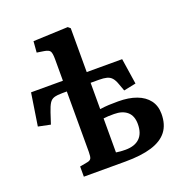

<svg xmlns="http://www.w3.org/2000/svg" viewBox="-136 -888 963 1008"><g transform="rotate(-20 345.5 -383.5)"><path d="M162 0V-57L205 -65Q221 -68 226 -77.5Q231 -87 231 -113V-451H206Q177 -451 160.5 -446Q144 -441 134 -425.5Q124 -410 113 -377L93 -316L25 -330L53 -511H231V-631Q231 -665 224 -676Q217 -687 191 -691L152 -697L157 -759L351 -767L364 -756V-511H562L584 -367L516 -353L501 -394Q493 -417 482 -429.5Q471 -442 454 -446.5Q437 -451 410 -451H364V-304Q391 -308 414 -309Q437 -310 466 -310Q525 -310 568 -294Q611 -278 634.5 -247Q658 -216 658 -171Q658 -111 629 -73.5Q600 -36 541.5 -18Q483 0 394 0ZM416 -58Q468 -58 495.5 -84.5Q523 -111 523 -163Q523 -209 496.5 -232Q470 -255 423 -255Q403 -255 390.5 -254.5Q378 -254 364 -252V-62Q376 -60 389.5 -59Q403 -58 416 -58Z"/></g></svg>

Font: Literata 18pt SemiBold
Style: Regular
Weight: 600
Designer: Latin by Veronika Burian and Jose Scaglione. Greek by Irene Vlachou. Cyrillic by Vera Evstafieva.
Foundry: TypeTogether
Version: Version 3.103;gftools[0.9.29]